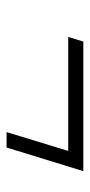

<svg xmlns="http://www.w3.org/2000/svg" viewBox="139 -546 279 598"><g transform="rotate(90 279.0 -246.5)"><path d="M109 -366H512.5L439 -127H391L449.5 -319H94.5Z"/></g></svg>

Font: Newsreader 60pt
Style: Bold Italic
Weight: 700
Italic angle: -17°
Designer: Hugues Gentile
Foundry: Production Type
Version: Version 1.003